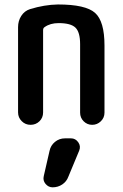

<svg xmlns="http://www.w3.org/2000/svg" viewBox="-20 -550 540 846"><path d="M59.6 -54.7V-430.7Q59.6 -458 73.7 -480Q87.9 -502 112.3 -509.8Q175.8 -529.3 235.4 -530.3Q357.4 -530.3 398.9 -493.2Q440.4 -456.1 440.4 -349.6V-53.7Q440.4 -31.2 424.3 -15.6Q408.2 0 386.2 0Q364.3 0 348.6 -15.6Q333 -31.2 333 -53.7V-355.5Q333 -408.2 312.5 -428.2Q292 -448.2 238.3 -448.2Q201.2 -448.2 176.8 -430.7Q169.9 -426.8 169.9 -417V-54.7Q169.9 -31.2 153.8 -15.6Q137.7 0 114.7 0Q91.8 0 75.7 -16.1Q59.6 -32.2 59.6 -54.7ZM266.6 59.6H293Q312.5 59.6 324.7 76.7Q336.9 93.8 329.1 113.3L281.2 228.5Q273.4 250 254.4 262.7Q235.4 275.4 211.9 275.4Q193.4 275.4 180.7 260.3Q168 245.1 172.9 225.6L198.2 115.2Q203.1 90.8 222.2 75.2Q241.2 59.6 266.6 59.6Z"/></svg>

Font: Rounded Mgen+ 1mn medium
Style: Regular
Weight: 500
Designer: [Source Han Sans]
Ryoko NISHIZUKA  (kana & ideographs); Paul D. Hunt (Latin, Greek & Cyrillic); Wenlong ZHANG  (bopomofo
Version: Version 1.059.20150602